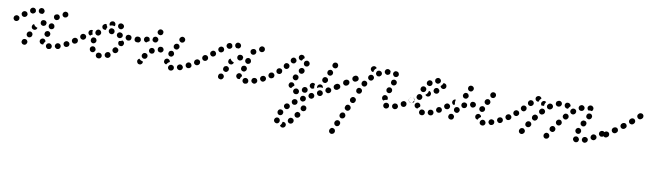

<svg xmlns="http://www.w3.org/2000/svg" viewBox="-59 -736 5030 1493"><g transform="rotate(10 2456.0 10.5)"><path d="M71 -1Q70 4 72 8Q74 12 77 15Q80 19 84 20Q92 24 101 21Q110 18 113 9L114 8Q116 4 116 0Q116 -5 115 -9Q113 -13 110 -16Q107 -20 103 -21Q94 -25 86 -22Q77 -19 73 -10V-9Q71 -5 71 -1ZM303 16Q309 9 309 0Q309 -5 307 -9Q305 -13 302 -16Q299 -19 295 -21Q291 -23 286 -23H285Q276 -22 269 -16Q263 -9 263 0Q263 5 265 9Q267 13 270 16Q273 19 277 21Q281 23 286 22H287Q296 22 303 16ZM375 -3Q379 -11 376 -20Q375 -24 372 -27Q369 -31 365 -33Q361 -35 357 -35Q352 -36 348 -34H347Q338 -31 334 -23Q330 -14 332 -6Q334 -1 337 2Q340 5 344 7Q348 10 352 10Q356 10 361 9H362Q371 6 375 -3ZM215 -13Q208 -20 209 -29Q209 -30 209 -31Q210 -40 218 -46Q225 -52 234 -51Q242 -50 247 -45Q253 -39 254 -32Q253 -32 253 -31Q247 -24 243 -16Q242 -11 241 -7Q238 -6 236 -5Q233 -5 230 -5Q221 -5 215 -13ZM436 -26Q439 -29 440 -34Q442 -38 441 -42Q441 -47 439 -51Q434 -59 425 -62Q416 -65 408 -60H407Q403 -58 400 -54Q398 -51 396 -47Q395 -42 395 -38Q396 -33 398 -29Q402 -21 411 -18Q420 -16 428 -20L429 -21Q433 -23 436 -26ZM101 -56Q104 -47 113 -43Q117 -41 121 -41Q126 -41 130 -43Q134 -44 137 -47Q141 -50 142 -55L143 -56Q145 -60 145 -64Q145 -69 144 -73Q142 -77 139 -81Q136 -84 132 -86Q123 -90 115 -86Q106 -83 102 -74V-73Q98 -65 101 -56ZM497 -65Q499 -69 500 -73Q501 -78 500 -82Q499 -86 496 -90Q491 -98 482 -99Q473 -101 465 -95H464Q460 -92 458 -88Q456 -85 455 -80Q454 -76 455 -71Q456 -67 459 -63Q464 -56 473 -54Q482 -53 490 -58L491 -59Q495 -61 497 -65ZM238 -101Q236 -97 236 -92Q235 -88 237 -83Q239 -79 242 -76Q245 -73 249 -71Q257 -67 266 -70Q275 -74 279 -82V-83Q283 -92 280 -100Q276 -109 268 -113Q259 -117 251 -113Q242 -110 238 -102ZM130 -120Q133 -111 142 -108Q150 -104 159 -107Q168 -110 172 -119V-120Q173 -121 173 -123Q174 -124 174 -126Q172 -126 169 -127Q160 -130 153 -136Q147 -142 143 -150Q143 -150 143 -150Q139 -148 136 -145Q133 -143 131 -139V-137Q127 -129 130 -120ZM258 -162Q260 -171 268 -176Q276 -181 285 -179Q294 -176 299 -169Q299 -168 300 -166Q304 -158 302 -149Q299 -140 291 -136Q288 -134 284 -134Q280 -133 277 -133Q273 -135 269 -136Q266 -138 264 -140Q262 -142 260 -145Q256 -153 258 -162ZM216 -148H215Q206 -148 199 -154Q192 -160 192 -169Q191 -179 197 -186Q203 -193 213 -193H214Q223 -194 230 -188Q237 -182 238 -173Q236 -170 236 -167Q235 -163 235 -160Q232 -155 227 -152Q222 -149 216 -148ZM20 -160Q23 -164 23 -168Q24 -172 23 -177Q22 -181 20 -185Q14 -192 5 -194Q-4 -196 -12 -190L-13 -189Q-17 -187 -19 -183Q-21 -179 -22 -175Q-23 -170 -22 -166Q-21 -162 -18 -158Q-13 -150 -4 -149Q5 -147 13 -153H14Q18 -156 20 -160ZM77 -202Q79 -206 80 -211Q81 -215 79 -219Q78 -224 76 -227Q70 -235 61 -236Q52 -238 44 -232H43Q40 -229 37 -225Q35 -221 34 -217Q33 -212 35 -208Q36 -204 38 -200Q44 -193 53 -191Q62 -190 70 -195L71 -196Q74 -199 77 -202ZM286 -240Q284 -231 288 -223Q292 -214 301 -211Q310 -208 318 -213H319Q327 -217 330 -226Q333 -235 329 -243Q325 -252 316 -255Q307 -257 299 -253H298Q289 -249 286 -240ZM138 -260Q138 -260 138 -261Q138 -261 138 -261Q133 -270 125 -273Q116 -276 107 -272L106 -271Q102 -269 99 -266Q96 -262 95 -258Q93 -254 94 -249Q94 -245 96 -241Q98 -237 101 -234Q104 -231 109 -230Q113 -228 117 -228Q122 -229 126 -231H127Q131 -233 134 -237Q137 -240 139 -244Q139 -245 139 -246Q140 -248 140 -249Q139 -251 139 -254Q138 -257 138 -260ZM161 -257Q160 -266 165 -274Q168 -277 172 -280Q175 -282 180 -283Q184 -283 189 -282Q193 -281 197 -279Q198 -278 199 -276Q206 -270 207 -261Q207 -252 201 -245Q199 -242 196 -240Q193 -239 190 -238Q185 -239 180 -239Q178 -239 176 -239Q174 -239 173 -240Q171 -241 170 -242Q162 -248 161 -257ZM349 -271Q346 -262 350 -254Q352 -250 355 -247Q359 -244 363 -243Q367 -241 372 -242Q376 -242 380 -244H381Q385 -246 388 -250Q391 -253 392 -257Q394 -262 393 -266Q393 -271 391 -275Q387 -283 378 -286Q369 -289 361 -285L360 -284Q352 -280 349 -271Z M695 22Q703 16 704 7Q705 -2 699 -10Q693 -17 684 -18Q684 -18 683 -18Q679 -19 674 -18Q670 -17 666 -14Q663 -12 660 -8Q658 -4 658 1Q656 10 662 17Q667 25 677 26Q678 26 679 26Q688 28 695 22ZM767 1Q770 -3 771 -7Q772 -11 771 -16Q771 -20 768 -24Q764 -32 755 -35Q746 -37 738 -32L736 -31Q732 -29 730 -25Q727 -22 726 -18Q725 -13 725 -9Q726 -4 728 0Q733 8 742 10Q751 12 759 8L760 7Q764 4 767 1ZM628 -13Q623 -12 619 -14Q615 -15 611 -18Q608 -21 606 -25Q605 -26 605 -27Q603 -31 603 -36Q603 -40 604 -44Q606 -48 609 -52Q612 -55 616 -57Q624 -61 633 -58Q642 -55 646 -46Q646 -46 646 -45Q648 -41 649 -36Q649 -31 647 -27Q643 -23 641 -19Q641 -18 640 -18Q639 -17 638 -16Q637 -15 636 -15Q632 -13 628 -13ZM824 -62Q823 -72 815 -77Q812 -80 808 -81Q803 -83 799 -82Q794 -82 790 -79Q787 -77 784 -74L783 -72Q777 -65 778 -56Q779 -47 786 -41Q790 -38 794 -37Q798 -36 803 -36Q807 -37 811 -39Q815 -41 818 -44L819 -46Q825 -53 824 -62ZM498 -66Q501 -70 501 -74Q502 -78 501 -83Q500 -87 498 -91Q495 -94 492 -97Q488 -99 483 -100Q479 -101 475 -100Q470 -99 467 -96L465 -95Q461 -93 459 -89Q457 -85 456 -81Q455 -77 456 -72Q457 -68 460 -64Q465 -57 474 -55Q483 -53 491 -59H492Q496 -62 498 -66ZM599 -100Q600 -95 602 -92Q605 -88 608 -86Q612 -83 617 -82Q626 -81 633 -86Q641 -91 643 -100V-102Q644 -106 643 -111Q642 -115 639 -119Q637 -123 633 -125Q629 -127 625 -128Q621 -129 616 -128Q612 -127 608 -125Q604 -122 602 -118Q600 -115 599 -110V-109Q598 -104 599 -100ZM556 -107Q558 -111 559 -116Q560 -120 559 -124Q558 -129 555 -132Q550 -140 540 -141Q531 -143 524 -138L522 -137Q515 -131 513 -122Q512 -113 517 -105Q520 -102 524 -99Q528 -97 532 -96Q536 -95 541 -96Q545 -97 549 -100L550 -101Q554 -104 556 -107ZM856 -113 857 -114Q860 -123 856 -131Q852 -139 843 -143Q843 -143 842 -143Q842 -143 842 -143Q834 -138 825 -136Q821 -135 817 -135Q817 -133 816 -132Q815 -131 814 -129V-128Q812 -123 813 -119Q813 -114 815 -110Q817 -106 820 -103Q823 -100 827 -99Q836 -96 845 -99Q853 -103 856 -112ZM571 -163Q572 -173 580 -178L581 -179Q585 -181 589 -182Q594 -183 598 -183Q599 -183 600 -182Q601 -182 602 -182Q602 -180 601 -178Q600 -169 602 -160Q603 -154 606 -149Q600 -147 595 -143Q592 -141 589 -137Q584 -138 581 -141Q577 -143 575 -147Q569 -154 571 -163ZM624 -165Q626 -156 634 -151Q642 -146 651 -148Q660 -151 665 -159L666 -160Q671 -168 668 -177Q666 -186 658 -191Q650 -196 641 -194Q632 -191 627 -183V-182Q622 -174 624 -165ZM973 -155Q979 -162 979 -171Q979 -175 978 -180Q976 -184 973 -187Q970 -190 965 -192Q961 -193 957 -194H955Q946 -194 939 -187Q933 -180 933 -171Q933 -167 934 -162Q936 -158 939 -155Q942 -152 946 -150Q951 -149 955 -149H957Q966 -148 973 -155ZM893 -152Q898 -153 901 -156Q904 -159 906 -163Q908 -167 908 -172Q909 -181 903 -188Q897 -195 887 -195H886Q881 -196 877 -194Q873 -193 869 -190Q866 -187 864 -183Q862 -179 862 -174Q861 -165 868 -158Q874 -151 883 -150H885Q889 -150 893 -152ZM829 -162Q836 -167 838 -176Q839 -185 834 -193Q828 -200 819 -202H817Q813 -203 809 -202Q804 -201 801 -198Q797 -195 795 -192Q792 -188 792 -183Q790 -174 796 -167Q801 -159 810 -158L812 -157Q821 -156 829 -162ZM754 -177Q763 -180 767 -188Q772 -196 769 -205Q767 -214 759 -219Q758 -219 758 -219Q749 -224 740 -222Q731 -219 727 -211Q722 -203 725 -194Q727 -185 735 -180Q736 -180 737 -179Q745 -175 754 -177ZM669 -226Q670 -235 678 -241L679 -242Q683 -245 688 -247Q693 -248 699 -246Q700 -240 703 -234Q705 -229 709 -225Q708 -223 707 -222Q703 -215 702 -206Q702 -205 701 -203Q694 -200 687 -202Q679 -203 674 -209Q669 -216 669 -226ZM806 -272Q815 -274 823 -269Q824 -269 825 -268Q833 -263 835 -254Q836 -244 831 -237Q828 -233 825 -231Q821 -228 817 -227Q812 -226 808 -227Q803 -228 800 -231Q799 -231 799 -231Q795 -234 792 -238Q790 -242 789 -247Q790 -252 789 -256Q790 -258 791 -260Q791 -261 792 -263Q797 -270 806 -272ZM722 -261Q725 -270 733 -274Q734 -275 735 -275Q744 -279 753 -276Q761 -272 765 -264Q767 -258 767 -252Q766 -247 763 -242Q758 -244 753 -244Q744 -246 735 -243Q730 -242 725 -240Q725 -241 724 -242Q723 -243 723 -244Q719 -252 722 -261Z M1267 15Q1274 8 1273 -1Q1273 -6 1271 -10Q1269 -14 1266 -17Q1263 -20 1258 -21Q1254 -23 1250 -23H1249Q1239 -22 1233 -15Q1227 -8 1227 1Q1228 5 1229 9Q1231 13 1235 17Q1238 20 1242 21Q1246 23 1251 22H1252Q1261 22 1267 15ZM984 2Q987 11 995 15Q999 17 1004 17Q1008 17 1012 16Q1017 14 1020 11Q1023 8 1025 4L1026 3Q1027 0 1027 -3Q1028 -7 1027 -10Q1025 -10 1022 -11Q1014 -13 1007 -17Q1001 -21 997 -27Q993 -26 990 -23Q987 -20 985 -16L984 -15Q980 -7 984 2ZM1339 -6Q1343 -14 1340 -23Q1338 -27 1335 -30Q1332 -34 1328 -36Q1324 -38 1320 -38Q1315 -38 1311 -37L1310 -36Q1301 -33 1297 -25Q1293 -16 1296 -8Q1298 -3 1301 0Q1304 3 1308 5Q1312 7 1316 7Q1321 8 1325 6H1326Q1335 3 1339 -6ZM1200 -22Q1196 -24 1193 -28Q1190 -31 1189 -36Q1188 -40 1189 -44V-45Q1190 -55 1197 -60Q1205 -66 1214 -65Q1218 -64 1222 -62Q1226 -60 1229 -56Q1231 -53 1232 -50Q1234 -46 1234 -42Q1232 -42 1231 -41Q1223 -37 1217 -30Q1212 -25 1209 -19Q1209 -19 1209 -19Q1208 -19 1208 -19Q1204 -20 1200 -22ZM1404 -35Q1407 -44 1402 -52Q1398 -61 1389 -64Q1381 -67 1372 -63L1371 -62Q1363 -58 1360 -49Q1357 -41 1361 -32Q1363 -28 1366 -25Q1370 -22 1374 -21Q1378 -19 1383 -20Q1387 -20 1391 -22H1392Q1400 -26 1404 -35ZM1055 -51Q1056 -55 1055 -60Q1054 -64 1052 -68Q1049 -72 1046 -74Q1038 -79 1029 -78Q1019 -76 1014 -68V-67Q1011 -64 1010 -59Q1009 -55 1010 -50Q1011 -46 1014 -42Q1016 -39 1020 -36Q1027 -31 1037 -33Q1046 -34 1051 -42V-43Q1054 -46 1055 -51ZM1465 -73Q1466 -82 1461 -90Q1456 -97 1446 -99Q1437 -100 1430 -95H1429Q1421 -89 1420 -80Q1418 -71 1423 -63Q1429 -56 1438 -54Q1447 -52 1455 -58H1456Q1463 -64 1465 -73ZM1103 -100Q1105 -109 1100 -116Q1095 -124 1086 -126Q1077 -128 1069 -123Q1061 -118 1059 -109Q1057 -100 1062 -92Q1067 -84 1076 -82Q1085 -80 1093 -85H1094Q1101 -90 1103 -100ZM1212 -100Q1215 -91 1223 -87Q1228 -85 1232 -85Q1236 -85 1241 -86Q1245 -88 1248 -91Q1251 -94 1253 -98L1254 -99Q1258 -107 1254 -116Q1251 -125 1243 -129Q1239 -130 1234 -131Q1230 -131 1226 -129Q1221 -128 1218 -125Q1215 -122 1213 -118V-117Q1209 -108 1212 -100ZM1164 -110Q1170 -117 1170 -126Q1169 -135 1162 -142Q1155 -148 1146 -147H1145Q1136 -147 1129 -140Q1123 -133 1124 -124Q1124 -119 1126 -115Q1128 -111 1131 -108Q1134 -105 1139 -104Q1143 -102 1147 -102H1148Q1158 -103 1164 -110ZM1242 -172Q1242 -167 1243 -163Q1244 -158 1247 -155Q1250 -151 1254 -149Q1262 -145 1271 -147Q1280 -150 1284 -158L1285 -159Q1287 -163 1288 -167Q1288 -172 1287 -176Q1286 -180 1283 -184Q1280 -187 1276 -190Q1268 -194 1259 -191Q1250 -189 1246 -181L1245 -180Q1243 -176 1242 -172ZM969 -150Q973 -152 976 -155Q979 -158 981 -163Q983 -167 982 -171Q982 -181 976 -187Q969 -194 960 -194L959 -193Q954 -193 950 -192Q946 -190 943 -187Q940 -184 938 -179Q936 -175 937 -171Q937 -161 943 -155Q950 -148 959 -149H960Q965 -149 969 -150ZM1010 -169Q1007 -172 1006 -176Q1003 -185 1007 -193Q1011 -202 1020 -205H1021Q1025 -206 1030 -206Q1034 -206 1038 -204Q1041 -202 1044 -200Q1046 -197 1048 -194Q1048 -187 1050 -180Q1050 -179 1050 -177Q1049 -176 1049 -174Q1040 -171 1033 -165Q1031 -163 1029 -161Q1026 -161 1023 -161Q1020 -162 1017 -163Q1013 -165 1010 -169ZM1071 -195Q1070 -191 1072 -186Q1073 -182 1076 -179Q1079 -176 1084 -174Q1092 -170 1101 -173Q1110 -176 1113 -185H1114Q1118 -194 1115 -203Q1111 -211 1103 -215Q1095 -219 1086 -216Q1077 -213 1073 -205V-204Q1071 -200 1071 -195ZM1276 -232Q1276 -228 1277 -223Q1278 -219 1281 -216Q1284 -212 1288 -210Q1296 -205 1305 -208Q1314 -210 1319 -219Q1324 -228 1321 -237Q1318 -246 1310 -250Q1302 -255 1293 -252Q1284 -249 1280 -241L1279 -240Q1277 -237 1276 -232ZM1101 -249Q1105 -241 1113 -237Q1117 -235 1122 -235Q1126 -234 1130 -236Q1134 -237 1138 -240Q1141 -243 1143 -248Q1147 -257 1144 -266Q1141 -274 1132 -278Q1124 -282 1115 -279Q1107 -276 1103 -267H1102Q1098 -258 1101 -249Z M1623 8Q1626 17 1635 20Q1639 22 1643 22Q1648 23 1652 21Q1656 19 1659 16Q1663 13 1664 9L1665 8Q1669 0 1666 -9Q1662 -18 1654 -22Q1650 -24 1645 -24Q1641 -24 1637 -22Q1632 -21 1629 -18Q1626 -15 1624 -11V-9Q1620 -1 1623 8ZM1855 16Q1861 9 1861 0Q1861 -5 1859 -9Q1857 -13 1854 -16Q1851 -19 1847 -21Q1843 -23 1838 -23H1837Q1828 -22 1821 -16Q1815 -9 1815 0Q1815 5 1817 9Q1819 13 1822 16Q1825 19 1829 21Q1833 23 1838 22H1839Q1848 22 1855 16ZM1921 4Q1925 1 1927 -3Q1929 -7 1929 -11Q1930 -16 1928 -20Q1925 -29 1917 -33Q1909 -37 1900 -34H1899Q1895 -33 1891 -30Q1888 -27 1886 -23Q1884 -19 1883 -14Q1883 -10 1884 -6Q1887 3 1896 7Q1904 12 1913 9H1914Q1918 7 1921 4ZM1773 -7Q1769 -9 1767 -13Q1764 -16 1762 -20Q1761 -24 1761 -29Q1761 -30 1761 -31Q1762 -40 1770 -46Q1777 -52 1786 -51Q1791 -50 1795 -48Q1798 -46 1801 -42Q1803 -40 1804 -37Q1805 -35 1806 -32Q1805 -32 1805 -31Q1799 -24 1795 -16Q1794 -11 1793 -7Q1790 -6 1788 -5Q1785 -5 1782 -5Q1777 -5 1773 -7ZM1992 -34Q1995 -43 1991 -51Q1989 -55 1985 -58Q1982 -61 1977 -62Q1973 -63 1969 -63Q1964 -62 1960 -60H1959Q1955 -58 1952 -54Q1950 -51 1948 -47Q1947 -42 1947 -38Q1948 -33 1950 -29Q1952 -25 1955 -23Q1959 -20 1963 -18Q1967 -17 1972 -17Q1976 -18 1980 -20L1981 -21Q1989 -25 1992 -34ZM1652 -56Q1655 -47 1664 -44Q1668 -42 1672 -42Q1677 -41 1681 -43Q1685 -45 1688 -48Q1692 -51 1694 -55V-56Q1696 -60 1696 -65Q1696 -69 1695 -73Q1693 -77 1690 -81Q1687 -84 1683 -86Q1679 -88 1674 -88Q1670 -88 1666 -86Q1662 -85 1658 -82Q1655 -79 1653 -75V-73Q1649 -65 1652 -56ZM2049 -65Q2051 -69 2052 -73Q2053 -78 2052 -82Q2051 -86 2048 -90Q2043 -98 2034 -99Q2025 -101 2017 -95H2016Q2012 -92 2010 -88Q2008 -85 2007 -80Q2006 -76 2007 -71Q2008 -67 2011 -63Q2016 -56 2025 -54Q2034 -53 2042 -58L2043 -59Q2047 -61 2049 -65ZM1463 -66Q1466 -70 1466 -74Q1467 -78 1466 -83Q1465 -87 1463 -91Q1457 -98 1448 -100Q1439 -102 1431 -96L1430 -95Q1426 -93 1424 -89Q1422 -85 1421 -81Q1420 -77 1421 -72Q1422 -68 1425 -64Q1430 -56 1439 -55Q1448 -53 1456 -59H1457Q1461 -62 1463 -66ZM1790 -101Q1786 -92 1789 -83Q1792 -75 1801 -71Q1805 -69 1809 -69Q1814 -69 1818 -70Q1822 -72 1825 -75Q1829 -78 1831 -82V-83Q1835 -92 1832 -100Q1828 -109 1820 -113Q1816 -115 1811 -115Q1807 -115 1803 -113Q1798 -112 1795 -109Q1792 -106 1790 -102ZM1522 -119Q1523 -128 1517 -136Q1511 -143 1502 -144Q1493 -145 1485 -139L1484 -138Q1477 -132 1476 -123Q1475 -114 1481 -106Q1487 -99 1496 -98Q1505 -97 1513 -103L1514 -104Q1521 -110 1522 -119ZM1680 -129Q1680 -124 1681 -120Q1683 -116 1686 -113Q1689 -110 1693 -108Q1697 -106 1702 -106Q1706 -106 1710 -107Q1714 -109 1718 -112Q1721 -115 1723 -119V-120Q1724 -122 1724 -123Q1725 -125 1725 -126Q1723 -127 1721 -127Q1712 -130 1705 -136Q1699 -142 1695 -150Q1695 -150 1695 -151Q1691 -149 1687 -146Q1684 -143 1682 -139V-138Q1680 -133 1680 -129ZM1809 -153Q1809 -157 1810 -162Q1811 -166 1813 -170Q1816 -173 1820 -176Q1828 -181 1837 -179Q1846 -176 1851 -169Q1851 -168 1852 -166Q1856 -158 1854 -149Q1851 -140 1843 -136Q1840 -134 1836 -134Q1832 -133 1829 -133Q1825 -135 1821 -136Q1818 -138 1816 -140Q1814 -142 1812 -145Q1810 -149 1809 -153ZM1577 -163Q1578 -172 1572 -179Q1567 -187 1557 -188Q1548 -189 1541 -183L1540 -182Q1536 -179 1534 -176Q1532 -172 1531 -167Q1531 -163 1532 -158Q1533 -154 1536 -151Q1542 -143 1551 -142Q1560 -141 1567 -147L1569 -148Q1576 -153 1577 -163ZM1777 -151Q1773 -149 1768 -148H1767Q1758 -148 1751 -154Q1744 -160 1744 -169Q1743 -174 1745 -178Q1746 -182 1749 -186Q1752 -189 1756 -191Q1760 -193 1765 -193H1766Q1775 -194 1782 -188Q1789 -182 1790 -173Q1788 -170 1788 -167Q1787 -163 1787 -160Q1786 -159 1785 -158Q1785 -157 1784 -156Q1781 -153 1777 -151ZM1633 -204Q1635 -213 1629 -221Q1624 -229 1615 -230Q1605 -232 1598 -226L1597 -225Q1589 -220 1588 -211Q1586 -201 1592 -194Q1597 -186 1606 -185Q1615 -183 1623 -189L1624 -190Q1632 -195 1633 -204ZM1838 -240Q1836 -231 1840 -223Q1844 -214 1853 -211Q1862 -208 1870 -213H1871Q1879 -217 1882 -226Q1885 -235 1881 -243Q1877 -252 1868 -255Q1859 -257 1851 -253H1850Q1841 -249 1838 -240ZM1689 -258Q1687 -262 1683 -265Q1680 -267 1676 -268Q1671 -270 1667 -269Q1662 -268 1659 -266L1657 -265Q1649 -261 1647 -252Q1644 -243 1649 -235Q1654 -227 1663 -224Q1672 -222 1680 -226L1681 -227Q1685 -229 1688 -233Q1690 -236 1692 -241Q1692 -242 1692 -242Q1692 -243 1692 -244Q1690 -248 1690 -253Q1689 -256 1689 -258ZM1712 -257Q1710 -266 1716 -274Q1721 -281 1730 -283Q1740 -284 1747 -279Q1749 -278 1750 -277Q1757 -271 1758 -261Q1758 -252 1752 -245Q1750 -242 1747 -241Q1745 -239 1741 -238Q1736 -239 1731 -239Q1729 -239 1726 -239Q1725 -240 1723 -240Q1722 -241 1721 -242Q1713 -248 1712 -257ZM1901 -271Q1898 -262 1902 -254Q1904 -250 1907 -247Q1911 -244 1915 -243Q1919 -241 1924 -242Q1928 -242 1932 -244H1933Q1937 -246 1940 -250Q1943 -253 1944 -257Q1946 -262 1945 -266Q1945 -271 1943 -275Q1939 -283 1930 -286Q1921 -289 1913 -285L1912 -284Q1904 -280 1901 -271Z M2176 274Q2177 269 2178 264Q2182 262 2186 263Q2190 263 2194 265Q2198 266 2201 270Q2204 273 2206 277Q2207 281 2207 286Q2207 290 2205 294Q2203 298 2200 301Q2197 304 2193 306H2192Q2183 310 2175 306Q2166 302 2163 294Q2165 292 2167 290Q2173 283 2176 274ZM2153 250Q2151 246 2148 243Q2144 240 2140 238Q2136 237 2131 237Q2122 238 2116 245Q2110 252 2110 261V262Q2111 271 2118 277Q2125 283 2134 283Q2139 283 2143 281Q2147 279 2150 275Q2153 272 2154 268Q2155 263 2155 259V258Q2155 254 2153 250ZM2216 245Q2216 254 2223 261Q2230 267 2239 267Q2249 266 2255 260L2256 259Q2259 256 2260 252Q2262 247 2262 243Q2262 238 2260 234Q2258 230 2255 227Q2248 221 2239 221Q2229 221 2223 228L2222 229Q2216 236 2216 245ZM2170 186Q2167 177 2159 173Q2150 169 2141 171Q2133 174 2128 183Q2124 192 2127 201Q2129 209 2138 214Q2146 218 2155 215Q2164 212 2168 204V203Q2173 195 2170 186ZM2260 194Q2261 203 2269 209Q2277 214 2286 212Q2295 211 2300 203H2301Q2306 195 2305 186Q2303 177 2295 171Q2292 169 2287 168Q2283 167 2279 167Q2274 168 2271 171Q2267 173 2264 177Q2258 185 2260 194ZM2213 138Q2213 129 2206 122Q2200 116 2191 116Q2181 116 2175 122L2174 123Q2167 129 2167 138Q2167 148 2174 154Q2180 161 2189 161Q2199 161 2205 155L2206 154Q2213 148 2213 138ZM2298 138Q2300 147 2308 151Q2312 154 2316 154Q2321 155 2325 154Q2329 153 2333 150Q2337 148 2339 144V143Q2344 135 2342 126Q2340 117 2332 112Q2328 110 2324 109Q2319 109 2315 110Q2311 111 2307 113Q2303 116 2301 120V121Q2296 129 2298 138ZM2266 99Q2268 90 2263 82Q2260 78 2256 76Q2253 73 2248 73Q2244 72 2240 73Q2235 74 2231 76V77Q2223 82 2221 91Q2220 100 2225 108Q2228 112 2231 114Q2235 117 2239 117Q2244 118 2248 117Q2253 116 2256 114L2257 113Q2265 108 2266 99ZM2321 72Q2324 68 2325 64Q2326 60 2325 55Q2325 51 2323 47Q2318 39 2309 37Q2300 34 2292 39H2291Q2283 44 2281 53Q2278 62 2283 70Q2285 74 2288 76Q2292 79 2296 80Q2301 82 2305 81Q2310 80 2313 78H2314Q2318 76 2321 72ZM2385 32Q2388 23 2384 15Q2382 11 2378 8Q2375 5 2371 4Q2366 2 2362 3Q2357 3 2353 5V6Q2344 10 2342 19Q2339 28 2343 36Q2345 40 2349 43Q2352 46 2356 47Q2361 48 2365 48Q2370 48 2374 45Q2383 41 2385 32ZM2251 32Q2255 30 2258 27Q2261 23 2262 19Q2263 15 2263 10Q2262 1 2255 -5Q2248 -11 2239 -11L2238 -10Q2233 -10 2229 -8Q2226 -6 2223 -3Q2220 1 2218 5Q2217 9 2217 14Q2218 23 2225 29Q2232 35 2241 34H2242Q2247 34 2251 32ZM2447 0Q2450 -9 2445 -17Q2443 -21 2440 -24Q2436 -27 2432 -28Q2428 -30 2423 -29Q2419 -29 2415 -27L2414 -26Q2406 -22 2403 -13Q2400 -4 2405 4Q2407 8 2410 11Q2414 14 2418 15Q2422 16 2427 16Q2431 16 2435 14L2436 13Q2444 9 2447 0ZM2323 2Q2326 -1 2327 -6Q2328 -10 2327 -15Q2327 -19 2324 -23Q2320 -31 2311 -33Q2302 -35 2294 -31L2293 -30Q2285 -25 2283 -16Q2280 -7 2285 1Q2287 5 2291 7Q2295 10 2299 11Q2303 12 2308 11Q2312 11 2316 9L2317 8Q2321 6 2323 2ZM2181 -13Q2175 -19 2174 -28V-29Q2174 -34 2176 -38Q2177 -42 2180 -45Q2183 -49 2187 -50Q2191 -52 2196 -52Q2205 -53 2212 -46Q2219 -40 2219 -31V-30Q2219 -29 2219 -29Q2219 -29 2219 -28Q2211 -24 2206 -17Q2201 -12 2199 -7Q2198 -7 2198 -7Q2198 -7 2197 -7Q2188 -6 2181 -13ZM2508 -34Q2510 -43 2506 -51Q2504 -55 2500 -57Q2496 -60 2492 -61Q2488 -63 2483 -62Q2479 -62 2475 -59H2474Q2466 -54 2464 -45Q2461 -36 2466 -28Q2468 -24 2472 -22Q2475 -19 2479 -18Q2484 -16 2488 -17Q2493 -18 2497 -20Q2505 -25 2508 -34ZM2367 -32Q2363 -30 2358 -30Q2354 -30 2350 -32Q2346 -34 2343 -38Q2336 -44 2337 -54Q2337 -63 2344 -69L2345 -70Q2348 -73 2352 -75Q2356 -76 2361 -76Q2365 -76 2369 -74Q2373 -72 2376 -69Q2373 -62 2373 -54Q2372 -45 2375 -37V-36Q2371 -33 2367 -32ZM2395 -52Q2395 -57 2397 -61L2398 -62Q2402 -70 2410 -73Q2419 -76 2428 -72Q2432 -70 2435 -67Q2438 -63 2439 -59Q2440 -57 2440 -54Q2440 -52 2440 -49Q2439 -50 2439 -50Q2430 -53 2421 -52Q2412 -51 2404 -47V-46Q2400 -44 2397 -42Q2397 -42 2397 -43Q2396 -43 2396 -44Q2395 -48 2395 -52ZM2567 -72Q2569 -81 2563 -89Q2561 -93 2557 -95Q2553 -98 2549 -98Q2545 -99 2540 -98Q2536 -97 2532 -95L2531 -94Q2524 -89 2522 -80Q2520 -71 2526 -63Q2528 -59 2532 -57Q2536 -54 2540 -54Q2545 -53 2549 -54Q2553 -55 2557 -57L2558 -58Q2565 -63 2567 -72ZM2050 -65Q2052 -69 2053 -74Q2054 -78 2053 -82Q2052 -87 2049 -90Q2047 -94 2043 -96Q2039 -99 2035 -100Q2030 -100 2026 -99Q2022 -99 2018 -96L2017 -95Q2013 -93 2011 -89Q2009 -85 2008 -81Q2007 -77 2008 -72Q2009 -68 2012 -64Q2017 -56 2026 -55Q2035 -53 2043 -59H2044Q2047 -62 2050 -65ZM2196 -88Q2199 -79 2207 -75Q2210 -72 2215 -72Q2219 -71 2224 -72Q2228 -74 2232 -76Q2235 -79 2237 -83L2238 -84Q2242 -92 2240 -101Q2238 -110 2229 -114Q2226 -117 2221 -117Q2217 -118 2212 -117Q2208 -115 2204 -113Q2201 -110 2199 -106L2198 -105Q2194 -97 2196 -88ZM2426 -106Q2429 -97 2438 -93Q2442 -91 2446 -91Q2451 -91 2455 -92Q2459 -94 2462 -97Q2466 -100 2468 -104V-105Q2472 -113 2469 -122Q2466 -131 2457 -135Q2453 -137 2449 -137Q2444 -137 2440 -136Q2436 -134 2432 -131Q2429 -128 2427 -124V-123Q2423 -115 2426 -106ZM2107 -119Q2108 -129 2102 -136Q2095 -143 2086 -143Q2077 -144 2070 -137H2069Q2066 -134 2064 -130Q2062 -126 2062 -121Q2062 -117 2063 -113Q2065 -108 2067 -105Q2074 -98 2083 -98Q2092 -97 2099 -103L2100 -104Q2107 -110 2107 -119ZM2233 -148Q2235 -139 2243 -133Q2251 -128 2260 -130Q2269 -132 2274 -140L2275 -141Q2280 -149 2278 -158Q2276 -167 2268 -172Q2260 -177 2251 -175Q2242 -173 2237 -165H2236Q2231 -157 2233 -148ZM2156 -171Q2156 -180 2149 -186Q2142 -192 2133 -192Q2123 -192 2117 -185V-184Q2110 -177 2111 -168Q2111 -159 2118 -152Q2125 -146 2134 -146Q2144 -147 2150 -154Q2157 -161 2156 -171ZM2454 -177Q2454 -173 2455 -169Q2457 -164 2460 -161Q2463 -158 2467 -156Q2475 -152 2484 -155Q2493 -159 2497 -167V-168Q2499 -172 2499 -176Q2499 -181 2498 -185Q2496 -189 2493 -192Q2490 -196 2486 -198Q2478 -202 2469 -198Q2460 -195 2456 -187V-186Q2454 -182 2454 -177ZM2267 -200Q2273 -193 2282 -192Q2287 -192 2291 -193Q2295 -194 2299 -197Q2302 -200 2304 -204Q2307 -207 2307 -212Q2307 -213 2307 -213Q2308 -218 2306 -222Q2305 -226 2302 -230Q2299 -233 2295 -235Q2291 -237 2287 -238Q2278 -238 2270 -233Q2263 -227 2262 -217Q2262 -217 2262 -217Q2261 -208 2267 -200ZM2202 -215Q2203 -221 2202 -226Q2198 -231 2196 -237Q2196 -237 2196 -237Q2196 -237 2195 -237Q2189 -244 2179 -244Q2170 -243 2164 -237L2163 -236Q2157 -229 2157 -220Q2157 -211 2164 -204Q2171 -198 2180 -198Q2189 -198 2196 -205V-206Q2200 -210 2202 -215ZM2484 -232Q2487 -223 2496 -219Q2500 -217 2504 -217Q2509 -216 2513 -218Q2517 -219 2521 -222Q2524 -225 2526 -229V-230Q2530 -238 2527 -247Q2524 -256 2516 -260Q2508 -264 2499 -261Q2490 -258 2486 -250V-249Q2481 -241 2484 -232ZM2238 -231H2237Q2227 -232 2221 -239Q2215 -245 2215 -255Q2215 -264 2222 -270Q2229 -277 2238 -276H2239Q2248 -276 2255 -269Q2261 -263 2261 -253Q2258 -252 2256 -250Q2249 -244 2245 -235Q2244 -234 2243 -232Q2242 -232 2240 -232Q2239 -231 2238 -231Z M2546 267Q2546 271 2547 275Q2549 280 2552 283Q2555 286 2559 288Q2568 292 2576 288Q2585 285 2589 277L2590 274Q2594 266 2590 257Q2587 248 2578 245Q2574 243 2570 243Q2565 242 2561 244Q2557 246 2554 249Q2551 252 2549 256L2548 258Q2546 262 2546 267ZM2575 201Q2575 205 2577 209Q2578 213 2582 217Q2585 220 2589 222Q2597 226 2606 222Q2615 219 2618 210L2619 208Q2621 204 2621 199Q2622 195 2620 191Q2618 187 2615 183Q2612 180 2608 178Q2600 175 2591 178Q2582 181 2578 190L2577 192Q2576 196 2575 201ZM2606 143Q2610 152 2618 156Q2627 159 2635 156Q2644 153 2648 144L2649 142Q2653 133 2649 125Q2646 116 2638 112Q2629 108 2620 112Q2612 115 2608 124L2607 126Q2603 134 2606 143ZM2635 68Q2634 73 2636 77Q2638 81 2641 84Q2644 87 2648 89Q2656 93 2665 90Q2674 86 2678 78L2679 76Q2680 72 2681 67Q2681 63 2679 58Q2677 54 2674 51Q2671 48 2667 46Q2659 42 2650 45Q2641 49 2638 57L2637 60Q2635 64 2635 68ZM2664 2Q2664 6 2666 11Q2667 15 2670 18Q2673 21 2677 23Q2686 27 2695 24Q2703 20 2707 12L2708 9Q2710 5 2710 1Q2710 -4 2709 -8Q2707 -12 2704 -15Q2701 -18 2697 -20Q2688 -24 2680 -21Q2671 -17 2667 -9L2666 -7Q2664 -3 2664 2ZM2956 21Q2960 20 2964 17Q2967 15 2969 11Q2972 7 2972 2Q2973 -7 2968 -14Q2962 -22 2952 -23Q2952 -23 2952 -23Q2943 -24 2935 -18Q2928 -13 2927 -4Q2926 1 2927 5Q2928 9 2931 13Q2934 17 2937 19Q2941 21 2946 22Q2946 22 2947 22Q2952 23 2956 21ZM3032 11Q3036 8 3038 4Q3040 0 3041 -4Q3042 -9 3040 -13Q3038 -22 3030 -27Q3022 -31 3013 -29H3012Q3008 -28 3004 -25Q3001 -22 2998 -18Q2996 -15 2995 -10Q2995 -6 2996 -1Q2998 8 3006 12Q3014 17 3023 15L3024 14Q3029 13 3032 11ZM3103 -32Q3105 -41 3100 -49Q3098 -53 3094 -55Q3090 -58 3086 -59Q3082 -60 3077 -59Q3073 -58 3069 -55H3068Q3060 -50 3058 -41Q3057 -31 3062 -24Q3064 -20 3068 -17Q3072 -15 3076 -14Q3080 -13 3085 -14Q3089 -15 3093 -17L3094 -18Q3102 -23 3103 -32ZM2908 -62V-63Q2909 -67 2912 -71Q2914 -74 2918 -77Q2922 -79 2927 -80Q2931 -80 2935 -79Q2944 -77 2949 -69Q2954 -61 2952 -52V-51Q2951 -50 2951 -48Q2950 -47 2949 -45Q2944 -46 2938 -44Q2929 -42 2922 -36Q2921 -36 2921 -36Q2913 -39 2910 -46Q2906 -54 2908 -62ZM3157 -65Q3159 -69 3160 -73Q3161 -78 3160 -82Q3159 -86 3156 -90Q3154 -94 3150 -96Q3146 -98 3142 -99Q3137 -100 3133 -99Q3129 -98 3125 -95H3124Q3120 -92 3118 -88Q3116 -85 3115 -80Q3114 -76 3115 -71Q3116 -67 3119 -63Q3124 -56 3133 -54Q3142 -53 3150 -58L3151 -59Q3155 -61 3157 -65ZM2573 -76Q2574 -85 2569 -93Q2566 -97 2563 -99Q2559 -101 2554 -102Q2550 -103 2546 -102Q2541 -101 2538 -99L2533 -95Q2526 -90 2524 -81Q2522 -72 2528 -64Q2530 -60 2534 -58Q2538 -56 2542 -55Q2546 -54 2551 -55Q2555 -56 2559 -59L2563 -62Q2571 -67 2573 -76ZM2745 -78Q2745 -83 2743 -87Q2741 -91 2738 -94Q2735 -97 2730 -99Q2722 -102 2713 -99Q2705 -95 2701 -86V-85Q2699 -81 2700 -76Q2700 -72 2701 -68Q2703 -64 2706 -61Q2710 -58 2714 -56Q2718 -54 2723 -55Q2727 -55 2731 -56Q2735 -58 2738 -61Q2741 -65 2743 -69V-70Q2745 -74 2745 -78ZM2637 -120Q2639 -129 2634 -137Q2631 -140 2628 -143Q2624 -145 2620 -146Q2615 -147 2611 -146Q2606 -145 2603 -143L2598 -140Q2594 -137 2592 -134Q2589 -130 2589 -125Q2588 -121 2589 -117Q2589 -112 2592 -109Q2597 -101 2606 -99Q2615 -97 2623 -102L2628 -105Q2635 -111 2637 -120ZM2930 -122Q2930 -117 2932 -113Q2933 -109 2937 -106Q2940 -103 2944 -101Q2953 -98 2961 -101Q2970 -105 2973 -114L2974 -115Q2975 -119 2975 -123Q2975 -128 2973 -132Q2972 -136 2968 -139Q2965 -142 2961 -144Q2952 -147 2944 -144Q2935 -140 2932 -131L2931 -130Q2930 -126 2930 -122ZM2775 -145Q2773 -154 2765 -159Q2757 -164 2748 -162Q2739 -160 2734 -152V-151Q2729 -143 2731 -134Q2733 -125 2741 -120Q2749 -115 2758 -117Q2767 -119 2772 -127V-128Q2777 -136 2775 -145ZM2703 -162Q2704 -172 2699 -179Q2694 -187 2685 -189Q2676 -191 2668 -186L2664 -183Q2660 -180 2657 -177Q2655 -173 2654 -169Q2653 -164 2654 -160Q2655 -156 2657 -152Q2660 -148 2663 -146Q2667 -143 2671 -142Q2676 -141 2680 -142Q2685 -143 2688 -145L2693 -148Q2701 -153 2703 -162ZM2957 -177Q2961 -169 2970 -166Q2974 -164 2979 -165Q2983 -165 2987 -167Q2991 -169 2994 -172Q2997 -176 2999 -180V-181Q3002 -190 2998 -198Q2993 -206 2985 -209Q2980 -211 2976 -210Q2971 -210 2967 -208Q2963 -206 2960 -203Q2958 -199 2956 -195V-194Q2953 -185 2957 -177ZM2817 -186Q2819 -190 2819 -195Q2819 -199 2817 -203Q2815 -207 2812 -210Q2806 -217 2796 -217Q2787 -217 2780 -210Q2773 -203 2773 -194Q2773 -184 2780 -178Q2786 -171 2796 -171Q2805 -171 2812 -178V-179Q2815 -182 2817 -186ZM2862 -217Q2870 -222 2873 -230Q2876 -239 2871 -248Q2866 -256 2857 -258Q2848 -261 2840 -256H2839Q2831 -251 2829 -242Q2826 -233 2831 -225Q2833 -221 2837 -218Q2840 -216 2844 -214Q2849 -213 2853 -214Q2858 -214 2862 -216ZM2960 -249Q2959 -254 2959 -258Q2960 -263 2962 -266Q2965 -270 2968 -273Q2975 -279 2985 -277Q2994 -276 3000 -269Q3000 -268 3001 -267Q3003 -264 3004 -259Q3005 -255 3005 -250Q3004 -246 3001 -242Q2999 -238 2995 -236Q2993 -234 2991 -234Q2989 -233 2986 -232Q2981 -233 2975 -233Q2972 -234 2969 -236Q2966 -238 2964 -242Q2961 -245 2960 -249ZM2938 -266Q2936 -275 2928 -279Q2921 -284 2912 -283L2911 -282Q2907 -282 2903 -279Q2899 -277 2897 -273Q2894 -269 2893 -265Q2892 -260 2893 -256Q2895 -247 2903 -242Q2910 -236 2920 -238H2921Q2926 -240 2930 -243Q2935 -246 2937 -252Q2937 -256 2937 -261Q2938 -264 2938 -266ZM2789 -247Q2786 -250 2784 -254Q2782 -258 2782 -263Q2783 -267 2784 -271L2785 -274Q2787 -278 2791 -281Q2794 -284 2798 -285Q2802 -287 2807 -287Q2811 -287 2815 -285Q2819 -283 2822 -281Q2825 -278 2826 -274Q2820 -270 2815 -264Q2810 -257 2807 -248Q2806 -244 2806 -240Q2803 -240 2801 -240Q2798 -241 2796 -242Q2792 -243 2789 -247Z M3252 15Q3249 19 3246 21Q3242 24 3238 25Q3233 26 3229 25H3228Q3224 24 3220 22Q3216 20 3214 16Q3211 12 3210 8Q3209 3 3210 -1Q3212 -10 3219 -16Q3227 -21 3236 -19H3237Q3241 -18 3245 -16Q3248 -14 3251 -10Q3252 -9 3253 -7Q3254 -5 3254 -4Q3254 0 3255 3Q3255 4 3255 5Q3255 6 3255 7Q3254 11 3252 15ZM3315 9Q3318 5 3320 1Q3322 -3 3322 -7Q3322 -12 3320 -16Q3317 -25 3308 -28Q3300 -32 3291 -28Q3286 -27 3283 -24Q3280 -20 3278 -16Q3277 -12 3277 -8Q3276 -3 3278 1Q3282 10 3290 13Q3299 17 3307 13H3308Q3312 12 3315 9ZM3378 -26Q3381 -30 3382 -34Q3383 -38 3382 -43Q3381 -47 3379 -51Q3374 -59 3365 -61Q3356 -63 3348 -58Q3340 -53 3338 -44Q3335 -35 3340 -27Q3345 -19 3354 -17Q3363 -15 3371 -20H3372Q3375 -22 3378 -26ZM3176 -25Q3169 -30 3167 -39V-40Q3165 -49 3170 -56Q3176 -64 3185 -66Q3194 -68 3202 -62Q3209 -57 3211 -48V-47Q3212 -45 3211 -42Q3211 -39 3210 -36Q3208 -35 3206 -34Q3199 -29 3194 -21Q3194 -21 3194 -21Q3193 -21 3193 -21Q3184 -19 3176 -25ZM3436 -65Q3438 -69 3439 -73Q3440 -77 3439 -82Q3438 -86 3435 -90Q3430 -97 3421 -99Q3412 -101 3404 -95Q3396 -90 3394 -81Q3393 -71 3398 -64Q3401 -60 3404 -58Q3408 -55 3413 -55Q3417 -54 3421 -55Q3426 -56 3429 -58L3430 -59Q3433 -61 3436 -65ZM3116 -81Q3117 -90 3125 -95V-96Q3129 -98 3134 -99Q3138 -100 3142 -99Q3144 -99 3146 -98Q3148 -98 3150 -97Q3152 -92 3154 -87Q3157 -83 3161 -79Q3161 -79 3161 -79Q3161 -79 3161 -79Q3156 -75 3152 -69Q3148 -63 3146 -56Q3138 -53 3131 -56Q3124 -58 3120 -64Q3114 -72 3116 -81ZM3180 -93Q3176 -95 3173 -99Q3171 -103 3170 -107Q3170 -112 3171 -116Q3173 -126 3181 -131Q3188 -136 3198 -134Q3207 -131 3212 -124Q3217 -116 3215 -107L3214 -106Q3213 -98 3206 -93Q3200 -88 3192 -89Q3191 -89 3191 -89Q3190 -89 3189 -89Q3188 -89 3188 -89Q3183 -90 3180 -93ZM3276 -143Q3274 -134 3266 -129H3265Q3257 -124 3248 -127Q3239 -129 3235 -137Q3240 -140 3244 -144Q3250 -150 3253 -158H3254Q3256 -165 3257 -171Q3263 -171 3267 -168Q3272 -164 3274 -160Q3279 -152 3276 -143ZM3190 -177Q3190 -173 3191 -168Q3193 -164 3196 -161Q3199 -158 3203 -156Q3212 -152 3220 -155Q3229 -159 3233 -167V-168Q3235 -172 3235 -176Q3235 -181 3234 -185Q3232 -189 3229 -192Q3226 -195 3222 -197Q3213 -201 3205 -198Q3196 -195 3192 -186Q3190 -182 3190 -177ZM3336 -175Q3339 -184 3335 -192Q3330 -196 3326 -201Q3326 -201 3326 -201Q3325 -202 3323 -203Q3322 -203 3321 -203Q3316 -205 3312 -204Q3307 -203 3303 -201Q3295 -196 3293 -187Q3290 -178 3295 -170Q3299 -162 3308 -160Q3317 -157 3326 -162Q3334 -167 3336 -175ZM3381 -241Q3376 -248 3366 -250Q3364 -250 3362 -250Q3359 -250 3357 -249Q3357 -249 3357 -249Q3355 -240 3349 -233Q3345 -228 3340 -224Q3341 -217 3346 -212Q3352 -206 3359 -205Q3368 -203 3376 -209Q3383 -214 3385 -223V-224Q3386 -233 3381 -241ZM3230 -233Q3231 -242 3238 -248Q3241 -251 3246 -253Q3250 -254 3254 -254Q3259 -254 3263 -252Q3267 -250 3270 -246Q3273 -243 3274 -239Q3275 -234 3275 -230Q3275 -225 3273 -221Q3271 -217 3268 -215L3267 -214Q3264 -211 3260 -210Q3255 -208 3251 -209Q3248 -209 3246 -210Q3243 -211 3241 -212Q3239 -213 3238 -214Q3237 -215 3237 -215Q3236 -216 3235 -216Q3229 -223 3230 -233ZM3291 -267Q3293 -271 3295 -274Q3298 -278 3302 -280Q3306 -282 3311 -283Q3320 -284 3327 -278Q3335 -272 3336 -263Q3336 -259 3335 -254Q3334 -250 3331 -247Q3328 -243 3324 -241Q3321 -239 3316 -238Q3310 -237 3304 -240Q3298 -242 3295 -247Q3293 -251 3291 -254Q3291 -255 3291 -256Q3291 -257 3291 -258Q3290 -262 3291 -267Z M3728 15Q3734 8 3734 -2Q3733 -6 3731 -10Q3729 -14 3726 -17Q3723 -20 3718 -22Q3714 -23 3710 -23H3709Q3700 -22 3694 -15Q3688 -8 3688 1Q3688 6 3690 10Q3692 14 3696 17Q3699 20 3703 21Q3708 22 3712 22H3713Q3722 22 3728 15ZM3484 -2Q3485 -7 3483 -11Q3482 -15 3479 -18Q3476 -22 3472 -24Q3468 -26 3463 -26Q3459 -26 3455 -25Q3451 -23 3447 -21Q3444 -18 3442 -14V-13Q3437 -5 3440 4Q3443 13 3452 17Q3456 19 3460 19Q3465 20 3469 18Q3473 17 3477 14Q3480 11 3482 7V6Q3484 2 3484 -2ZM3798 -6Q3802 -15 3799 -23Q3798 -28 3795 -31Q3792 -34 3788 -36Q3784 -38 3779 -38Q3775 -39 3770 -37Q3761 -34 3757 -25Q3753 -17 3756 -8Q3758 -4 3761 -1Q3764 3 3768 5Q3772 6 3776 7Q3781 7 3785 5Q3794 2 3798 -6ZM3658 -19Q3654 -21 3651 -24Q3649 -28 3647 -32Q3646 -36 3646 -41Q3647 -50 3654 -56Q3661 -62 3671 -62Q3675 -61 3679 -59Q3683 -57 3686 -54Q3688 -51 3690 -48Q3691 -44 3691 -41Q3683 -37 3677 -30Q3671 -24 3668 -16Q3668 -16 3668 -16Q3667 -16 3667 -16Q3662 -17 3658 -19ZM3862 -36Q3865 -45 3861 -53Q3859 -57 3856 -60Q3853 -63 3848 -64Q3844 -66 3840 -65Q3835 -65 3831 -63Q3822 -59 3819 -50Q3816 -41 3820 -33Q3822 -29 3826 -26Q3829 -23 3833 -21Q3838 -20 3842 -20Q3847 -21 3851 -23Q3859 -27 3862 -36ZM3519 -66Q3517 -76 3510 -81Q3502 -87 3493 -85Q3484 -84 3478 -77V-76Q3472 -69 3474 -59Q3475 -50 3483 -45Q3486 -42 3490 -41Q3495 -40 3499 -40Q3504 -41 3508 -43Q3511 -46 3514 -49V-50Q3520 -57 3519 -66ZM3923 -73Q3925 -82 3919 -90Q3917 -94 3913 -96Q3909 -98 3905 -99Q3900 -100 3896 -99Q3892 -98 3888 -95H3887Q3880 -90 3878 -80Q3877 -71 3882 -64Q3885 -60 3888 -58Q3892 -55 3897 -54Q3901 -54 3905 -55Q3910 -56 3913 -58L3914 -59Q3921 -64 3923 -73ZM3436 -65Q3439 -69 3440 -73Q3440 -78 3440 -82Q3439 -87 3436 -90Q3431 -98 3421 -100Q3412 -101 3405 -96L3404 -95Q3397 -90 3395 -81Q3393 -72 3399 -64Q3404 -57 3413 -55Q3422 -53 3430 -59Q3434 -61 3436 -65ZM3668 -96Q3672 -87 3680 -83Q3689 -79 3697 -83Q3706 -86 3710 -94V-95Q3714 -104 3711 -112Q3707 -121 3699 -125Q3690 -129 3682 -125Q3673 -122 3669 -114V-113Q3665 -105 3668 -96ZM3558 -89H3557Q3549 -84 3540 -87Q3531 -89 3527 -98Q3525 -102 3524 -106Q3524 -110 3525 -115Q3526 -119 3529 -123Q3532 -126 3536 -128Q3544 -133 3553 -130Q3562 -128 3567 -120Q3567 -119 3568 -118Q3568 -117 3568 -116Q3569 -114 3569 -113Q3570 -106 3567 -99Q3564 -93 3558 -89ZM3464 -97Q3461 -98 3459 -100Q3457 -101 3455 -104Q3449 -111 3450 -120Q3451 -129 3458 -135L3459 -136Q3462 -139 3467 -140Q3472 -141 3476 -140Q3472 -132 3472 -124Q3471 -114 3474 -106Q3475 -104 3475 -103Q3474 -102 3473 -102Q3473 -102 3473 -101Q3468 -100 3464 -97ZM3613 -102Q3622 -103 3629 -109Q3636 -116 3636 -125Q3636 -134 3629 -141Q3622 -147 3613 -147H3612Q3608 -147 3604 -146Q3600 -144 3596 -141Q3593 -138 3592 -134Q3590 -129 3590 -125Q3590 -116 3597 -109Q3603 -102 3612 -102ZM3698 -168Q3698 -163 3699 -159Q3700 -154 3703 -151Q3706 -147 3710 -145Q3718 -141 3727 -143Q3736 -146 3740 -154L3741 -155Q3743 -159 3743 -163Q3744 -168 3742 -172Q3741 -176 3738 -180Q3736 -183 3732 -185Q3724 -190 3715 -187Q3706 -185 3701 -176Q3699 -172 3698 -168ZM3523 -184Q3523 -180 3525 -175Q3526 -171 3529 -168Q3532 -165 3536 -163Q3545 -159 3554 -162Q3562 -165 3566 -174H3567Q3571 -183 3567 -191Q3564 -200 3556 -204Q3547 -208 3539 -205Q3530 -202 3526 -193Q3524 -189 3523 -184ZM3733 -219Q3735 -210 3743 -205Q3751 -201 3760 -203Q3769 -206 3774 -214V-215Q3779 -223 3776 -232Q3774 -241 3766 -245Q3757 -250 3748 -247Q3740 -245 3735 -236Q3730 -228 3733 -219ZM3554 -238Q3557 -229 3566 -225Q3574 -221 3583 -224Q3592 -227 3595 -236H3596Q3600 -245 3597 -254Q3593 -262 3585 -266Q3576 -270 3568 -267Q3559 -264 3555 -256V-255Q3551 -247 3554 -238Z M4239 8Q4237 -1 4229 -6Q4225 -8 4221 -9Q4216 -10 4212 -9Q4208 -8 4204 -5Q4200 -2 4198 2L4197 3Q4193 11 4195 20Q4197 29 4205 34Q4209 36 4213 37Q4218 37 4222 36Q4226 35 4230 33Q4234 30 4236 26L4237 25Q4242 17 4239 8ZM4046 15Q4046 10 4046 6Q4045 1 4042 -2Q4040 -6 4036 -9Q4029 -14 4019 -12Q4010 -11 4005 -3L4004 -1Q4001 3 4000 7Q3999 12 4000 16Q4001 20 4003 24Q4006 28 4009 30Q4017 36 4026 34Q4035 32 4040 25L4042 23Q4045 19 4046 15ZM4451 24Q4442 25 4435 19Q4433 18 4432 16Q4425 10 4425 0Q4426 -9 4432 -16Q4436 -19 4440 -20Q4444 -22 4448 -22Q4453 -22 4457 -20Q4461 -18 4464 -15Q4467 -13 4468 -10Q4470 -7 4471 -3Q4471 -1 4472 1Q4472 5 4470 9Q4469 13 4467 16Q4461 23 4451 24ZM4533 9Q4536 6 4538 2Q4540 -2 4540 -6Q4540 -11 4539 -15Q4535 -24 4527 -27Q4518 -31 4510 -28H4508Q4504 -26 4501 -23Q4497 -20 4496 -16Q4494 -12 4494 -7Q4493 -3 4495 1Q4498 10 4507 14Q4515 18 4524 15L4525 14Q4530 12 4533 9ZM4603 -33Q4605 -42 4600 -50Q4598 -54 4594 -56Q4591 -59 4586 -60Q4582 -61 4578 -61Q4573 -60 4569 -58L4568 -57Q4560 -52 4558 -43Q4555 -34 4560 -26Q4562 -22 4566 -20Q4569 -17 4574 -16Q4578 -15 4582 -15Q4587 -16 4591 -18L4592 -19Q4600 -24 4603 -33ZM4277 -43Q4278 -47 4277 -51Q4276 -56 4273 -59Q4271 -63 4267 -66Q4259 -71 4250 -69Q4241 -67 4236 -59L4235 -58Q4233 -54 4232 -50Q4231 -45 4232 -41Q4233 -36 4235 -33Q4238 -29 4242 -27Q4249 -22 4259 -23Q4268 -25 4273 -33L4274 -34Q4276 -38 4277 -43ZM4086 -47Q4086 -51 4086 -56Q4085 -60 4082 -64Q4080 -67 4076 -70Q4068 -75 4059 -73Q4050 -71 4045 -64L4043 -61Q4041 -58 4040 -53Q4039 -49 4040 -44Q4041 -40 4043 -36Q4046 -33 4050 -30Q4057 -25 4067 -27Q4076 -29 4081 -36L4082 -39Q4085 -42 4086 -47ZM4434 -57Q4430 -65 4433 -74L4434 -75Q4435 -79 4439 -83Q4442 -86 4446 -88Q4450 -90 4454 -90Q4459 -90 4463 -88Q4472 -85 4475 -76Q4479 -68 4476 -59L4475 -58Q4474 -54 4471 -50Q4468 -47 4464 -45Q4462 -45 4460 -44Q4459 -44 4457 -43Q4453 -44 4449 -44Q4448 -44 4447 -44Q4447 -44 4447 -45Q4447 -45 4446 -45Q4438 -48 4434 -57ZM4662 -72Q4664 -81 4659 -89Q4656 -93 4652 -95Q4649 -98 4644 -99Q4640 -99 4636 -98Q4631 -98 4627 -95L4626 -94Q4618 -89 4617 -80Q4615 -71 4620 -63Q4623 -59 4627 -57Q4630 -54 4635 -53Q4639 -53 4644 -54Q4648 -54 4652 -57L4653 -58Q4661 -63 4662 -72ZM3920 -65Q3923 -69 3924 -73Q3924 -78 3924 -82Q3923 -87 3920 -90Q3915 -98 3905 -100Q3896 -101 3889 -96L3888 -95Q3884 -93 3882 -89Q3880 -85 3879 -81Q3878 -77 3879 -72Q3880 -68 3883 -64Q3888 -56 3897 -55Q3906 -53 3914 -59Q3918 -61 3920 -65ZM4317 -99Q4318 -104 4317 -108Q4317 -112 4314 -116Q4312 -120 4309 -123Q4301 -128 4292 -127Q4283 -126 4277 -118L4276 -117Q4273 -113 4272 -109Q4271 -105 4272 -100Q4273 -96 4275 -92Q4277 -88 4281 -85Q4288 -80 4298 -81Q4307 -83 4312 -90L4313 -91Q4316 -95 4317 -99ZM4127 -105Q4128 -109 4128 -114Q4127 -118 4125 -122Q4123 -126 4119 -129Q4115 -131 4111 -132Q4107 -134 4102 -133Q4098 -132 4094 -130Q4090 -128 4087 -124L4086 -122Q4083 -118 4082 -114Q4081 -110 4082 -105Q4082 -101 4084 -97Q4087 -93 4090 -91Q4098 -85 4107 -86Q4116 -88 4122 -95L4123 -97Q4126 -101 4127 -105ZM3979 -117Q3979 -126 3974 -133Q3971 -137 3967 -139Q3963 -141 3958 -141Q3954 -142 3950 -141Q3945 -139 3942 -136H3941Q3934 -130 3933 -121Q3932 -111 3938 -104Q3944 -97 3954 -96Q3963 -95 3970 -101L3971 -102Q3978 -108 3979 -117ZM4463 -123Q4465 -114 4474 -110Q4478 -108 4482 -107Q4487 -107 4491 -108Q4495 -109 4499 -112Q4502 -115 4504 -119L4505 -121Q4509 -129 4507 -138Q4504 -147 4496 -151Q4492 -153 4487 -153Q4483 -154 4478 -153Q4474 -151 4471 -148Q4467 -146 4465 -142L4464 -140Q4460 -132 4463 -123ZM4361 -152Q4362 -156 4362 -161Q4362 -165 4360 -169Q4358 -173 4355 -176Q4348 -183 4338 -182Q4329 -182 4323 -175L4322 -173Q4319 -170 4317 -166Q4316 -162 4316 -157Q4316 -153 4318 -149Q4320 -145 4324 -142Q4331 -135 4340 -136Q4349 -136 4355 -143L4356 -145Q4359 -148 4361 -152ZM4175 -167Q4174 -177 4167 -183Q4161 -189 4151 -189Q4142 -189 4136 -182L4134 -180Q4127 -173 4128 -164Q4128 -155 4135 -148Q4142 -142 4151 -142Q4160 -143 4167 -149L4169 -151Q4175 -158 4175 -167ZM4029 -165Q4030 -175 4023 -181Q4020 -184 4016 -186Q4011 -188 4007 -188Q4003 -188 3998 -186Q3994 -185 3991 -181Q3984 -174 3984 -165Q3984 -156 3991 -149Q3997 -142 4007 -142Q4016 -142 4022 -149L4023 -150Q4029 -156 4029 -165ZM4496 -193Q4495 -189 4497 -185Q4498 -180 4501 -177Q4504 -174 4508 -172Q4516 -167 4525 -170Q4534 -173 4538 -181L4539 -183Q4541 -187 4541 -191Q4542 -196 4540 -200Q4539 -204 4536 -208Q4533 -211 4529 -213Q4521 -217 4512 -214Q4503 -212 4499 -203L4498 -202Q4496 -198 4496 -193ZM4410 -198Q4412 -202 4413 -207Q4413 -211 4412 -215Q4411 -220 4408 -223Q4402 -230 4392 -231Q4383 -232 4376 -226L4375 -225Q4371 -222 4369 -218Q4367 -214 4367 -210Q4366 -205 4368 -201Q4369 -197 4372 -193Q4378 -186 4387 -185Q4396 -184 4403 -190L4405 -191Q4408 -194 4410 -198ZM4225 -204Q4228 -208 4228 -212Q4229 -217 4228 -221Q4227 -225 4224 -229Q4219 -236 4209 -238Q4200 -239 4193 -234L4191 -232Q4187 -229 4185 -225Q4182 -222 4182 -217Q4181 -213 4182 -208Q4183 -204 4186 -200Q4191 -193 4201 -192Q4210 -190 4217 -196L4219 -197Q4223 -200 4225 -204ZM4077 -214Q4077 -223 4072 -229Q4072 -230 4071 -230Q4071 -231 4070 -231Q4070 -231 4070 -232Q4063 -238 4053 -238Q4044 -238 4038 -231L4037 -230Q4031 -223 4031 -214Q4032 -205 4038 -198Q4045 -192 4055 -192Q4064 -193 4070 -200H4071Q4076 -206 4077 -214ZM4140 -210Q4137 -213 4135 -217Q4133 -221 4133 -225V-226Q4132 -235 4139 -242Q4145 -249 4154 -250Q4159 -250 4163 -248Q4167 -247 4170 -244Q4168 -241 4166 -238Q4161 -230 4159 -220Q4159 -216 4159 -211Q4155 -212 4150 -212Q4145 -211 4140 -210ZM4333 -223Q4332 -224 4330 -224Q4328 -225 4327 -226Q4325 -227 4323 -229Q4323 -229 4323 -229Q4320 -232 4318 -236Q4316 -240 4316 -244Q4315 -249 4317 -253Q4318 -257 4321 -261Q4327 -268 4337 -268Q4346 -269 4353 -263Q4355 -261 4357 -259Q4359 -256 4361 -252Q4362 -248 4363 -244Q4362 -244 4362 -244L4360 -243Q4354 -237 4350 -230Q4348 -226 4346 -222Q4346 -222 4345 -222Q4344 -222 4343 -222Q4339 -223 4333 -223ZM4457 -225H4459Q4467 -229 4471 -238Q4474 -246 4471 -255Q4469 -259 4466 -262Q4463 -265 4458 -267Q4454 -269 4450 -269Q4445 -269 4441 -267L4440 -266Q4431 -263 4428 -254Q4424 -245 4428 -237Q4430 -233 4433 -229Q4436 -226 4440 -225Q4444 -223 4449 -223Q4453 -223 4457 -225ZM4285 -231Q4288 -234 4290 -238Q4292 -242 4293 -246Q4293 -251 4292 -255Q4291 -260 4288 -263Q4285 -266 4281 -269Q4277 -271 4273 -271Q4268 -272 4264 -270L4261 -269Q4257 -268 4254 -265Q4250 -263 4248 -259Q4246 -255 4246 -250Q4245 -246 4246 -241Q4249 -233 4257 -228Q4266 -224 4274 -226L4277 -227Q4281 -228 4285 -231ZM4086 -268Q4091 -276 4100 -279Q4109 -282 4117 -278Q4126 -274 4129 -265Q4129 -265 4129 -265Q4129 -264 4129 -264Q4125 -261 4122 -257Q4116 -251 4113 -242Q4112 -239 4111 -236Q4103 -234 4095 -239Q4088 -243 4085 -251Q4082 -260 4086 -268ZM4508 -276Q4517 -280 4525 -277Q4527 -276 4528 -276Q4532 -274 4535 -270Q4538 -267 4540 -263Q4541 -259 4541 -254Q4541 -250 4539 -246Q4538 -243 4536 -240Q4534 -238 4531 -236Q4527 -237 4523 -238Q4514 -239 4506 -236Q4499 -240 4496 -248Q4493 -256 4496 -264Q4500 -272 4508 -276Z M4693 -66Q4696 -70 4696 -74Q4697 -79 4696 -83Q4695 -87 4693 -91Q4687 -99 4678 -100Q4669 -102 4661 -96L4658 -94Q4654 -91 4652 -88Q4650 -84 4649 -79Q4648 -75 4649 -71Q4650 -66 4653 -63Q4658 -55 4667 -53Q4676 -52 4684 -57L4687 -60Q4691 -62 4693 -66ZM4758 -118Q4759 -127 4754 -135Q4749 -143 4739 -144Q4730 -145 4723 -140L4719 -138Q4712 -132 4710 -123Q4709 -114 4714 -106Q4720 -99 4729 -97Q4738 -96 4746 -101L4749 -104Q4756 -109 4758 -118ZM4819 -163Q4820 -173 4814 -180Q4812 -184 4808 -186Q4804 -188 4800 -189Q4795 -189 4791 -188Q4786 -187 4783 -185L4780 -182Q4772 -177 4771 -167Q4770 -158 4775 -151Q4781 -143 4790 -142Q4799 -141 4807 -146L4810 -149Q4817 -154 4819 -163ZM4878 -211Q4879 -220 4873 -228Q4867 -235 4858 -236Q4849 -237 4841 -231L4838 -228Q4831 -222 4830 -213Q4829 -204 4835 -196Q4841 -189 4851 -188Q4860 -187 4867 -193L4870 -196Q4877 -202 4878 -211ZM4933 -255Q4934 -259 4934 -264Q4934 -268 4933 -272Q4931 -277 4928 -280Q4924 -283 4920 -285Q4916 -286 4912 -286Q4907 -286 4903 -285Q4899 -283 4896 -280L4893 -277Q4886 -270 4886 -261Q4887 -252 4893 -245Q4900 -238 4909 -238Q4918 -238 4925 -245L4928 -248Q4931 -251 4933 -255Z"/></g></svg>

Font: FRB American Cursive Dotted Extrabold
Style: Bold Italic
Weight: 800
Italic angle: -25°
Version: Version 2.0;Modular Font Editor K font №1